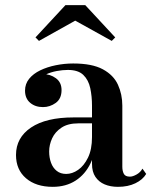

<svg xmlns="http://www.w3.org/2000/svg" viewBox="-20 -714 597 744"><path d="M437 10Q408 10 385.5 0.5Q363 -9 349.8 -28.5Q336.5 -48 336.5 -79V-304.5Q336.5 -340.5 329.8 -372.2Q323 -404 303 -423.5Q283 -443 243 -443Q223 -443 200 -438.8Q177 -434.5 156.5 -425Q136 -415.5 123 -400.2Q110 -385 110 -363H78Q78 -392 98.8 -409.5Q119.5 -427 146.5 -427Q174.5 -427 196.5 -411Q218.5 -395 218.5 -365Q218.5 -331.5 196 -315.2Q173.5 -299 146.5 -299Q116.5 -299 96.8 -315.8Q77 -332.5 77 -363Q77 -389 93 -408.8Q109 -428.5 136 -441.5Q163 -454.5 196.2 -461.2Q229.5 -468 263.5 -468Q337 -468 378.5 -445.5Q420 -423 437 -385.8Q454 -348.5 454 -304.5V-68Q454 -51.5 459.8 -40.5Q465.5 -29.5 483.5 -29.5Q494.5 -29.5 509.2 -37.8Q524 -46 532 -60.5L546.5 -40Q533 -17.5 504.5 -3.8Q476 10 437 10ZM184.5 10Q119.5 10 80.8 -23.2Q42 -56.5 42 -113.5Q42 -180.5 100.2 -219.8Q158.5 -259 265 -259H383V-236H283.5Q243.5 -236 218.5 -219.5Q193.5 -203 182 -178Q170.5 -153 170.5 -127Q170.5 -103 177.8 -83.2Q185 -63.5 199.8 -51.8Q214.5 -40 236.5 -40Q260 -40 282.8 -55.8Q305.5 -71.5 321 -103.2Q336.5 -135 336.5 -183H352Q352 -125.5 331.2 -82Q310.5 -38.5 273 -14.2Q235.5 10 184.5 10ZM131 -555.5 117.5 -569 233.5 -694H310.5L426.5 -569L413 -555.5L271.5 -634Z"/></svg>

Font: Bodoni Moda SC 9pt SemiBold
Style: Regular
Weight: 600
Designer: Owen Earl
Foundry: indestructible type
Version: Version 2.005